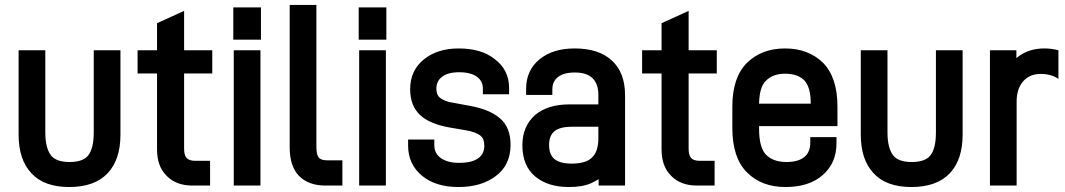

<svg xmlns="http://www.w3.org/2000/svg" viewBox="-20 -730 4303 776"><path d="M106.9 -29.8Q55.2 -84.5 55.2 -186V-526.9H163.1V-194.8Q163.1 -132.3 186 -102.1Q207 -75.2 261.2 -75.2Q314.5 -75.2 335.9 -101.1Q358.9 -129.4 358.9 -194.8V-526.9H466.8V-186Q466.8 -84.5 415 -29.8Q362.3 25.9 259.8 25.9Q158.2 25.9 106.9 -29.8Z M724.1 -128.9Q724.1 -102.5 734.4 -91.3Q744.6 -80.1 769 -80.1H829.1V20H757.8Q691.4 20 652.8 -20Q614.7 -58.1 614.7 -126V-433.1H536.1V-526.9H614.7V-636.2L724.1 -686V-526.9H837.9V-433.1H724.1Z M1034.7 -700.2V-569.8H922.9V-700.2ZM1032.7 -526.9V20H924.8V-526.9Z M1187.5 -20Q1150.9 -59.6 1150.9 -132.8V-710H1258.8V-137.2Q1258.8 -104 1268.6 -92.8Q1277.8 -82 1302.7 -82H1363.8V20H1295.9Q1226.1 20 1187.5 -20Z M1541.5 -700.2V-569.8H1429.7V-700.2ZM1539.6 -526.9V20H1431.6V-526.9Z M1687.5 -18.1Q1629.4 -64.9 1629.4 -142.1V-166H1735.4V-143.1Q1735.4 -110.4 1760.7 -91.8Q1788.1 -71.8 1835.4 -71.8Q1887.7 -71.8 1913.6 -90.8Q1937.5 -108.9 1937.5 -141.1Q1937.5 -168.9 1922.4 -181.2Q1902.3 -197.3 1859.4 -204.1L1796.4 -214.8Q1716.3 -229.5 1678.7 -264.2Q1637.7 -302.2 1637.7 -369.1Q1637.7 -445.3 1693.4 -490.2Q1748.5 -534.2 1833.5 -534.2Q1925.8 -534.2 1979.5 -491.2Q2037.6 -447.3 2037.6 -375V-349.1H1931.6V-372.1Q1931.6 -401.4 1908.7 -418.9Q1883.8 -438 1835.4 -438Q1789.1 -438 1765.6 -418.9Q1743.7 -401.4 1743.7 -372.1Q1743.7 -346.7 1757.3 -335.9Q1776.4 -319.3 1815.4 -314L1881.3 -301.8Q1960.9 -287.1 2001.5 -251Q2043.5 -214.8 2043.5 -145Q2043.5 -62.5 1983.4 -18.1Q1925.3 25.9 1832.5 25.9Q1742.7 25.9 1687.5 -18.1Z M2452.6 -485.8Q2506.3 -436.5 2506.3 -345.2V20H2399.4V-5.9Q2392.1 -1 2370.6 9.8Q2335 25.9 2279.3 25.9Q2193.8 25.9 2142.6 -17.1Q2091.3 -60.5 2091.3 -143.1Q2091.3 -219.2 2142.6 -265.1Q2193.8 -308.1 2281.2 -308.1H2398.4V-346.2Q2398.4 -391.6 2374.5 -414.1Q2351.6 -437 2303.2 -437Q2257.8 -437 2234.4 -418Q2212.4 -400.4 2212.4 -369.1V-346.2H2106.4V-371.1Q2106.4 -445.8 2160.6 -490.2Q2214.4 -534.2 2302.2 -534.2Q2399.9 -534.2 2452.6 -485.8ZM2373.5 -94.2Q2398.4 -117.7 2398.4 -171.9V-217.8H2291.5Q2243.7 -217.8 2221.4 -200Q2199.2 -182.1 2199.2 -144Q2199.2 -105 2221.2 -86.9Q2243.2 -68.8 2290.5 -68.8Q2349.6 -68.8 2373.5 -94.2Z M2763.2 -128.9Q2763.2 -102.5 2773.4 -91.3Q2783.7 -80.1 2808.1 -80.1H2868.2V20H2796.9Q2730.5 20 2691.9 -20Q2653.8 -58.1 2653.8 -126V-433.1H2575.2V-526.9H2653.8V-636.2L2763.2 -686V-526.9H2877V-433.1H2763.2Z M3364.7 -220.2H3047.9V-210Q3047.9 -132.8 3076.7 -104Q3105.5 -75.2 3159.7 -75.2Q3206.5 -75.2 3231.9 -96.2Q3254.9 -116.2 3254.9 -152.8V-175.8H3360.8V-150.9Q3360.8 -70.8 3304.7 -22Q3249.5 25.9 3154.8 25.9Q3058.1 25.9 2999 -33.2Q2939.9 -92.3 2939.9 -211.9V-299.8Q2939.9 -417 2999 -476.1Q3058.6 -534.2 3152.8 -534.2Q3247.1 -534.2 3306.6 -476.1Q3364.7 -416.5 3364.7 -299.8ZM3075.7 -403.8Q3049.3 -378.9 3047.9 -311H3256.8Q3256.8 -378.9 3230 -405.8Q3203.6 -432.1 3152.8 -432.1Q3104 -432.1 3075.7 -403.8Z M3510.7 -29.8Q3459 -84.5 3459 -186V-526.9H3566.9V-194.8Q3566.9 -132.3 3589.8 -102.1Q3610.8 -75.2 3665 -75.2Q3718.3 -75.2 3739.7 -101.1Q3762.7 -129.4 3762.7 -194.8V-526.9H3870.6V-186Q3870.6 -84.5 3818.8 -29.8Q3766.1 25.9 3663.6 25.9Q3562 25.9 3510.7 -29.8Z M4087.9 -526.9V-495.1Q4099.6 -505.4 4113.8 -513.2Q4152.3 -534.2 4200.7 -534.2Q4230.5 -534.2 4257.8 -526.9V-411.1Q4229 -431.2 4185.5 -431.2Q4142.1 -431.2 4115.7 -401.9Q4088.9 -370.6 4088.9 -320.8V20H3981V-526.9Z"/></svg>

Font: D-DIN-PRO SemiBold
Style: Bold
Weight: 600
Designer: datto
Foundry: CyberFei
Version: Version 1.000;hotconv 1.0.109;makeotfexe 2.5.65596